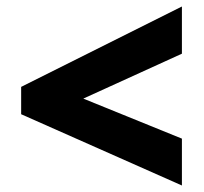

<svg xmlns="http://www.w3.org/2000/svg" viewBox="-20 -657 626 590"><path d="M539 -87 45 -306V-390L539 -637V-492L236 -354L539 -231Z"/></svg>

Font: Noto Sans Symbols Black
Style: Regular
Weight: 900
Version: Version 2.002